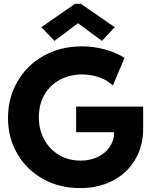

<svg xmlns="http://www.w3.org/2000/svg" viewBox="-20 -968 794 996"><path d="M21.5 -356.4Q21.5 -460.4 70.6 -545.2Q119.6 -629.9 207 -678.7Q294.4 -727.5 405.3 -727.5Q464.4 -727.5 521.2 -712.4Q578.1 -697.3 626 -668L565.4 -524.4Q539.1 -550.3 497.1 -565.9Q455.1 -581.5 405.3 -582Q342.3 -581.5 291.3 -554.4Q240.2 -527.3 210.9 -477.3Q181.6 -427.2 181.6 -360.4Q181.6 -295.4 209.7 -243.9Q237.8 -192.4 287.1 -163.6Q336.4 -134.8 398.4 -134.8Q447.8 -134.8 487.3 -153.8Q526.9 -172.9 549.6 -206.5Q572.3 -240.2 572.3 -282.2H375V-415H722.7V-299.8Q722.7 -211.9 682.1 -141.8Q641.6 -71.8 567.1 -32Q492.7 7.8 395.5 7.8Q288.6 7.8 203.4 -39.6Q118.2 -86.9 69.8 -170.2Q21.5 -253.4 21.5 -356.4ZM194.3 -827.1 369.1 -948.2H399.4L575.2 -827.1L508.8 -755.9L385.7 -846.7H382.8L262.7 -755.9Z"/></svg>

Font: Reddit Sans Fudge ExtraBold
Style: Regular
Weight: 800
Designer: Stephen Hutchings
Foundry: Reddit
Version: Version 1.011